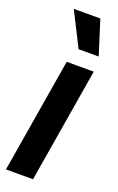

<svg xmlns="http://www.w3.org/2000/svg" viewBox="-152 -820 528 860"><g transform="rotate(20 111.5 -390.0)"><path d="M1.5 0 92.3 -545.9H221.2L130.4 0ZM123 -617.2 41 -779.8H167.5L218.8 -617.2Z"/></g></svg>

Font: Inter Tight SemiBold
Style: Italic
Weight: 600
Italic angle: -9.39999°
Designer: Rasmus Andersson
Foundry: rsms
Version: Version 3.004